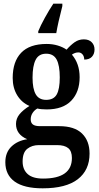

<svg xmlns="http://www.w3.org/2000/svg" viewBox="-20 -786 540 1044"><path d="M9 96Q9 43 42 11Q75 -21 128 -29Q67 -55 67 -112Q67 -141 85.5 -164Q104 -187 140 -210Q98 -228 73.5 -268Q49 -308 49 -362Q49 -451 95 -499Q141 -547 234 -547Q266 -547 294 -538.5Q322 -530 342 -516Q364 -541 386 -556.5Q408 -572 436 -572Q463 -572 478.5 -556.5Q494 -541 494 -517Q494 -493 480 -477.5Q466 -462 438 -462Q438 -479 429 -490Q420 -501 406 -501Q388 -501 371 -489Q413 -440 413 -366Q413 -286 367.5 -238.5Q322 -191 234 -191Q203 -191 183 -196Q167 -187 157 -171.5Q147 -156 147 -137Q147 -118 159 -109Q171 -100 198 -100H302Q385 -100 426 -60Q467 -20 467 49Q467 139 403 188.5Q339 238 212 238Q111 238 60 201.5Q9 165 9 96ZM305 -365Q305 -430 288 -462Q271 -494 231 -494Q191 -494 174 -461Q157 -428 157 -364Q157 -303 174.5 -273Q192 -243 231 -243Q272 -243 288.5 -272.5Q305 -302 305 -365ZM371 73Q371 36 351 19.5Q331 3 290 3H191Q154 3 128.5 23Q103 43 103 92Q103 136 130.5 160.5Q158 185 214 185Q371 185 371 73ZM188 -616Q200 -646 224 -689.5Q248 -733 270 -766H319V-753Q295 -660 286 -606H188Z"/></svg>

Font: Noto Serif NarrowSemiBold
Style: Regular
Weight: 600
Width: 4
Designer: Monotype Design Team
Foundry: Monotype Imaging Inc.
Version: Version 1.001